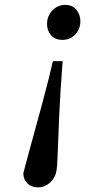

<svg xmlns="http://www.w3.org/2000/svg" viewBox="-20 -766 379 799"><path d="M240.7 -511.7Q230.5 -379.4 226.3 -283.4Q222.2 -187.5 220.2 -130.1Q218.3 -72.8 214.8 -54.2Q210 -25.9 188 -6.1Q166 13.7 137.2 13.7Q110.4 13.7 93.8 -2.9Q77.1 -19.5 77.1 -44.9Q77.1 -46.4 84.5 -73.5Q91.8 -100.6 103.5 -144Q115.2 -187.5 129.6 -239.5Q144 -291.5 158 -343.8Q171.9 -396 183.1 -440.2Q194.3 -484.4 200.2 -511.7ZM314.5 -677.2Q314.5 -656.7 305.2 -639.2Q295.9 -621.6 279.1 -610.8Q262.2 -600.1 239.7 -600.1Q209 -600.1 192.4 -619.1Q175.8 -638.2 175.8 -666Q175.8 -699.7 198 -722.7Q220.2 -745.6 251.5 -745.6Q281.7 -745.6 298.1 -725.3Q314.5 -705.1 314.5 -677.2Z"/></svg>

Font: Gelasio Medium
Style: Italic
Weight: 500
Italic angle: -8.5°
Designer: Eben Sorkin
Foundry: Eben Sorkin
Version: Version 1.008